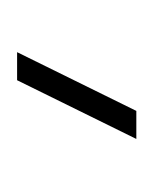

<svg xmlns="http://www.w3.org/2000/svg" viewBox="2 -770 176 219"><g transform="rotate(90 89.5 -661.0)"><path d="M40 -593 107 -729H139L72 -593Z"/></g></svg>

Font: Hubot Sans Condensed ExtraLight
Style: Regular
Weight: 200
Width: 3
Designer: Deni Anggara
Foundry: GitHub, Inc., Subsidiary of Microsoft Corporation
Version: Version 2.000